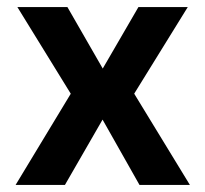

<svg xmlns="http://www.w3.org/2000/svg" viewBox="-20 -521 578 541"><path d="M24 0 200 -291 204 -217 29 -501H170L270 -327H269L370 -501H509L334 -218L338 -290L515 0H373L269 -184L163 0Z"/></svg>

Font: Nunito Sans 7pt SemiCondensed
Style: Bold
Weight: 700
Width: 4
Designer: Vernon Adams
Foundry: Vernon Adams
Version: Version 3.101;gftools[0.9.27]